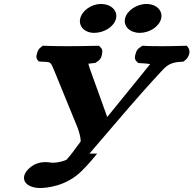

<svg xmlns="http://www.w3.org/2000/svg" viewBox="-20 -712 971 964"><path d="M452.7 -547C504.2 -547 553.4 -579.2 562.6 -619C571.6 -658.3 538.6 -692 486.1 -692C438.5 -692 391.8 -658.3 382.7 -619C373.5 -579.2 405.9 -547 452.7 -547ZM681.7 -547C731.7 -547 779.9 -579.2 789.1 -619C798.2 -658.3 766.1 -692 715.1 -692C665.6 -692 617 -658.3 607.9 -619C598.7 -579.2 633.1 -547 681.7 -547ZM429.2 59.1C528.8 -56.4 613.1 -156.9 687.6 -240.9C726.6 -284.9 762.7 -324.6 795.2 -359.4C817.5 -382.9 837.2 -399.7 890.6 -401.9L900.2 -402.4L908.4 -408.5C931 -425.6 938.4 -457.6 923.6 -474.7L917.7 -482.4L906.7 -482C872.6 -481 828.4 -480 791.1 -480C743.6 -480 705.2 -481 706.2 -482L695.4 -482.3L683.7 -474.7C665.7 -462.9 663.5 -451 661.1 -442.5C658 -432 651.9 -416.4 667 -402.3L674.5 -395.3L684.6 -395C697.9 -394.7 735.2 -391.6 733.4 -389.4L518.4 -124.4L430.2 -369.4C427.1 -378.9 424.9 -386.1 423.7 -392.1C429.2 -393.1 437.9 -394.3 448.5 -395.1L458.1 -395.9L467.9 -402.3C490.1 -416.9 491 -433.3 492.6 -444.1C493.7 -452.2 496.5 -463.4 484.6 -474.7L476.5 -482.3L465.7 -482C416 -481 362.8 -480 315 -480C269.8 -480 232.1 -481 205.5 -482L194.6 -482.5L185 -474.7C171.4 -464.5 169.2 -454.3 166.9 -447C163.9 -437.2 158.3 -422.4 169.8 -409.2L175 -403.3L184 -402.7C237.3 -399.4 231.9 -407.1 254.8 -351.4L371 -67.3C382.9 -34 387.2 -4.3 384.2 -0.3C370.4 18.5 357.2 35.1 345.5 51.8C336.2 64.2 327.7 74.3 315.3 88.6C309 94.3 274.7 105 245.5 105C232.4 105 228.6 102 206.6 102C146.9 102 107.7 144.7 101.8 170C92.4 210.8 135.4 232 180.3 232C213.5 232 311.9 223.4 388.4 148C417.9 118.9 443.7 89.6 467.9 59.1Z"/></svg>

Font: Linux Libertine Mono O 
Style: Mono Bold Oblique
Weight: 400
Italic angle: -13°
Designer: Philipp H. Poll
Foundry: Philipp H. Poll
Version: Version 5.1.7